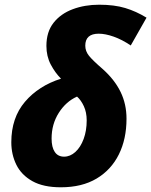

<svg xmlns="http://www.w3.org/2000/svg" viewBox="-20 -785 642 815"><path d="M238 10Q164 10 117.5 -16Q71 -42 49.5 -85.5Q28 -129 28 -181Q28 -285 86 -353Q144 -421 239 -451Q214 -476 195.5 -511Q177 -546 177 -590Q177 -650 207.5 -688.5Q238 -727 289 -746Q340 -765 401 -765Q465 -765 511.5 -751Q558 -737 602 -710L535 -592Q498 -617 462.5 -629.5Q427 -642 399 -642Q342 -642 342 -591Q342 -568 357.5 -548.5Q373 -529 417 -491Q467 -446 492 -394.5Q517 -343 517 -281Q517 -195 484.5 -129.5Q452 -64 390 -27Q328 10 238 10ZM252 -120Q278 -120 300 -140Q322 -160 335 -195Q348 -230 348 -274Q348 -308 336 -334Q324 -360 307 -375Q260 -354 229.5 -306Q199 -258 199 -197Q199 -160 212.5 -140Q226 -120 252 -120Z"/></svg>

Font: Noto Sans Disp ExtBd
Style: Italic
Weight: 800
Italic angle: -12°
Designer: Monotype Design Team
Foundry: Monotype Imaging Inc.
Version: Version 2.000;GOOG;noto-source:20170915:90ef993387c0